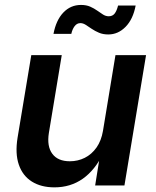

<svg xmlns="http://www.w3.org/2000/svg" viewBox="-20 -767 644 794"><path d="M205.1 7.8Q149.9 7.8 111.8 -16.1Q73.7 -40 57.9 -85.9Q42 -131.8 52.7 -197.8L109.4 -539.1H235.4L182.1 -217.3Q173.3 -162.1 196.3 -131.1Q219.2 -100.1 269 -100.1Q302.2 -100.1 330.8 -114.5Q359.4 -128.9 379.2 -157Q398.9 -185.1 405.8 -225.6L457.5 -539.1H584L494.6 0H373.5L395 -134.3H407.7Q373 -63.5 322.3 -27.8Q271.5 7.8 205.1 7.8ZM427.7 -624.5Q406.2 -624.5 389.4 -631.6Q372.6 -638.7 359.1 -647.9Q345.7 -657.2 334.5 -664.3Q323.2 -671.4 312.5 -671.4Q297.9 -671.4 288.3 -658.4Q278.8 -645.5 274.9 -627H201.2Q211.9 -683.6 241.9 -715.1Q272 -746.6 314.9 -746.6Q336.9 -746.6 353 -739.5Q369.1 -732.4 382.1 -723.1Q395 -713.9 406.2 -706.8Q417.5 -699.7 429.7 -699.7Q445.3 -699.7 454.1 -710.9Q462.9 -722.2 468.3 -744.1H541Q530.3 -687.5 499.3 -656Q468.3 -624.5 427.7 -624.5Z"/></svg>

Font: Inter 18pt SemiBold
Style: Italic
Weight: 600
Italic angle: -9.3988°
Designer: Rasmus Andersson
Foundry: rsms
Version: Version 4.001;git-66647c0bb